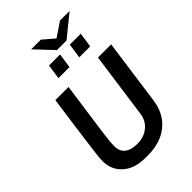

<svg xmlns="http://www.w3.org/2000/svg" viewBox="-300 -1153 1278 1278"><g transform="rotate(-45 339.0 -514.5)"><path d="M283 10Q179 10 121 -42Q63 -94 63 -176Q63 -187 64 -202.5Q65 -218 67.5 -239.5Q70 -261 74 -290.5Q78 -320 83 -358.5Q88 -397 94.5 -445.5Q101 -494 109.5 -554Q118 -614 128 -686H252Q238 -587 227.5 -513Q217 -439 209.5 -385Q202 -331 197 -294Q192 -257 190 -233Q188 -209 188 -193Q188 -144 219 -119Q250 -94 308 -94Q372 -94 414.5 -129.5Q457 -165 464 -221L529 -686H653L588 -219Q578 -148 540.5 -96.5Q503 -45 443 -17.5Q383 10 303 10ZM371 -914 253 -1039H344L424 -971L525 -1039H615L461 -914ZM246 -775 261 -879H365L350 -775ZM442 -775 457 -879H560L545 -775Z"/></g></svg>

Font: Chivo Medium
Style: Italic
Weight: 500
Italic angle: -8.05°
Designer: Hector Gatti
Foundry: Omnibus-Type
Version: Version 2.002